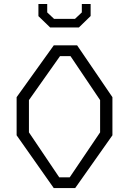

<svg xmlns="http://www.w3.org/2000/svg" viewBox="-20 -962 660 982"><path d="M255 0H364.5L555 -270V-465L374.5 -730H255L65 -465V-270ZM128 -285V-450L287 -675H340.5L492 -450V-285L336.5 -55H283ZM176.5 -879.5 236.5 -821.5H383.5L443.5 -880V-941.5H398.5V-898.5L363.5 -865.5H256.5L221.5 -898.5V-941.5H176.5Z"/></svg>

Font: Monaspace Krypton ExtraLight
Style: Regular
Weight: 200
Designer: Riley Cran & the Lettermatic Team
Foundry: Lettermatic
Version: Version 1.101 (Monaspace Krypton)